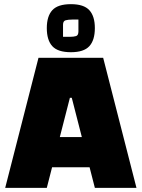

<svg xmlns="http://www.w3.org/2000/svg" viewBox="-20 -903 681 923"><path d="M5 0 165 -625H476L636 0H436L325 -433H316L205 0ZM122 -99V-244H519V-99ZM321 -652Q258 -652 231.5 -681Q205 -710 205 -768Q205 -825 231.5 -854Q258 -883 321 -883Q383 -883 409.5 -854Q436 -825 436 -768Q436 -710 409.5 -681Q383 -652 321 -652ZM283 -726H315Q334 -726 345.5 -729.5Q357 -733 357 -752V-809H328Q308 -809 295.5 -805.5Q283 -802 283 -784Z"/></svg>

Font: Changa ExtraLight ExtraBold
Style: Regular
Weight: 800
Version: Version 3.002; ttfautohint (v1.8.2)